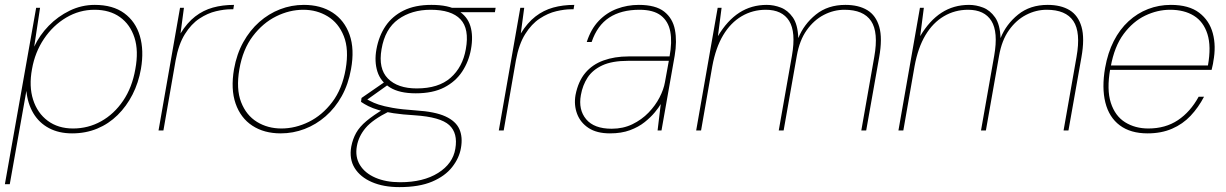

<svg xmlns="http://www.w3.org/2000/svg" viewBox="-32 -534 5020 786"><path d="M-12 220 116 -502H132L108 -343Q130 -390 167.5 -428.5Q205 -467 253.5 -490.5Q302 -514 356 -514Q430 -514 476.5 -480Q523 -446 540.5 -387Q558 -328 545 -252Q535 -195 510.5 -147Q486 -99 449.5 -63Q413 -27 366 -7.5Q319 12 263 12Q209 12 168.5 -9.5Q128 -31 104.5 -70.5Q81 -110 76 -162L8 220ZM267 -8Q329 -8 382 -37.5Q435 -67 472 -121.5Q509 -176 522 -251Q536 -326 518.5 -380Q501 -434 459 -464Q417 -494 355 -494Q293 -494 239 -462Q185 -430 148 -375Q111 -320 99 -251Q86 -181 103.5 -126Q121 -71 163.5 -39.5Q206 -8 267 -8Z M617 0 705 -502H721L707 -397Q734 -441 767 -466.5Q800 -492 839.5 -503Q879 -514 926 -514L923 -496H913Q886 -496 852 -488Q818 -480 784.5 -458Q751 -436 725 -394.5Q699 -353 687 -287L637 0Z M1117 12Q1049 12 1001 -19.5Q953 -51 932.5 -110Q912 -169 926 -251Q937 -313 964 -361.5Q991 -410 1029.5 -444Q1068 -478 1114.5 -496Q1161 -514 1212 -514Q1281 -514 1329.5 -482.5Q1378 -451 1399 -392Q1420 -333 1405 -251Q1394 -189 1367 -140.5Q1340 -92 1301 -58Q1262 -24 1215 -6Q1168 12 1117 12ZM1120 -8Q1177 -8 1232 -35Q1287 -62 1328 -116Q1369 -170 1383 -251Q1397 -332 1375.5 -386Q1354 -440 1309.5 -467Q1265 -494 1210 -494Q1153 -494 1098.5 -467Q1044 -440 1003 -386Q962 -332 948 -251Q934 -170 955 -116Q976 -62 1020 -35Q1064 -8 1120 -8Z M1603 232Q1538 232 1490.5 211.5Q1443 191 1420 154Q1397 117 1406 66Q1412 35 1426 10Q1440 -15 1468 -38.5Q1496 -62 1541 -89L1561 -78Q1493 -44 1464.5 -10Q1436 24 1429 64Q1421 108 1441.5 141.5Q1462 175 1505 193.5Q1548 212 1606 212Q1701 212 1761.5 174Q1822 136 1832 75Q1843 11 1807 -22Q1771 -55 1666 -62Q1615 -65 1579 -70.5Q1543 -76 1518 -83.5Q1493 -91 1476 -99.5Q1459 -108 1446 -117L1448 -133L1545 -200L1565 -193L1461 -119L1457 -133Q1470 -128 1483.5 -120.5Q1497 -113 1518 -106Q1539 -99 1575 -92.5Q1611 -86 1670 -82Q1749 -77 1791.5 -57.5Q1834 -38 1848.5 -5.5Q1863 27 1855 72Q1848 113 1819 150Q1790 187 1737 209.5Q1684 232 1603 232ZM1670 -152Q1603 -152 1564.5 -176Q1526 -200 1513 -241Q1500 -282 1509 -332Q1519 -387 1546.5 -427.5Q1574 -468 1620.5 -491Q1667 -514 1734 -514Q1804 -514 1842.5 -491Q1881 -468 1893.5 -427.5Q1906 -387 1896 -332Q1887 -282 1860 -241Q1833 -200 1786.5 -176Q1740 -152 1670 -152ZM1674 -172Q1763 -172 1812.5 -215.5Q1862 -259 1875 -333Q1890 -416 1853 -455Q1816 -494 1731 -494Q1653 -494 1598.5 -455Q1544 -416 1530 -333Q1516 -253 1556 -212.5Q1596 -172 1674 -172ZM1823 -484 1817 -502H1997L1994 -484Z M2010 0 2098 -502H2114L2100 -397Q2127 -441 2160 -466.5Q2193 -492 2232.5 -503Q2272 -514 2319 -514L2316 -496H2306Q2279 -496 2245 -488Q2211 -480 2177.5 -458Q2144 -436 2118 -394.5Q2092 -353 2080 -287L2030 0Z M2465 12Q2411 12 2377.5 -10Q2344 -32 2330.5 -68Q2317 -104 2324 -145Q2335 -201 2364 -235.5Q2393 -270 2438.5 -286.5Q2484 -303 2541 -303H2709Q2720 -362 2712 -404.5Q2704 -447 2673.5 -470.5Q2643 -494 2586 -494Q2511 -494 2462 -462Q2413 -430 2390 -362H2370Q2387 -415 2419 -448.5Q2451 -482 2493.5 -498Q2536 -514 2583 -514Q2652 -514 2687 -486.5Q2722 -459 2731 -412Q2740 -365 2730 -306L2676 0H2660L2673 -108Q2665 -94 2648.5 -74Q2632 -54 2607 -34Q2582 -14 2547 -1Q2512 12 2465 12ZM2472 -7Q2519 -7 2557 -25.5Q2595 -44 2623 -73Q2651 -102 2668 -135Q2685 -168 2690 -197L2706 -285H2539Q2474 -285 2434 -266.5Q2394 -248 2373.5 -216.5Q2353 -185 2346 -145Q2335 -85 2367.5 -46Q2400 -7 2472 -7Z M2818 0 2906 -502H2922L2907 -386Q2945 -450 2994.5 -482Q3044 -514 3107 -514Q3136 -514 3164.5 -503Q3193 -492 3213.5 -463Q3234 -434 3236 -378Q3259 -435 3308 -474.5Q3357 -514 3429 -514Q3483 -514 3518.5 -492.5Q3554 -471 3567.5 -424Q3581 -377 3567 -299L3514 0H3494L3547 -301Q3565 -402 3534 -448Q3503 -494 3425 -494Q3381 -494 3340.5 -473Q3300 -452 3270.5 -410.5Q3241 -369 3230 -306L3176 0H3156L3210 -306Q3227 -403 3198.5 -448.5Q3170 -494 3103 -494Q3049 -494 3004 -467.5Q2959 -441 2928.5 -390Q2898 -339 2884 -263L2838 0Z M3646 0 3734 -502H3750L3735 -386Q3773 -450 3822.5 -482Q3872 -514 3935 -514Q3964 -514 3992.5 -503Q4021 -492 4041.5 -463Q4062 -434 4064 -378Q4087 -435 4136 -474.5Q4185 -514 4257 -514Q4311 -514 4346.5 -492.5Q4382 -471 4395.5 -424Q4409 -377 4395 -299L4342 0H4322L4375 -301Q4393 -402 4362 -448Q4331 -494 4253 -494Q4209 -494 4168.5 -473Q4128 -452 4098.5 -410.5Q4069 -369 4058 -306L4004 0H3984L4038 -306Q4055 -403 4026.5 -448.5Q3998 -494 3931 -494Q3877 -494 3832 -467.5Q3787 -441 3756.5 -390Q3726 -339 3712 -263L3666 0Z M4666 12Q4596 12 4552 -21Q4508 -54 4493 -114.5Q4478 -175 4492 -256Q4503 -318 4527.5 -366Q4552 -414 4588 -447Q4624 -480 4668 -497Q4712 -514 4761 -514Q4835 -514 4877 -482Q4919 -450 4933 -397.5Q4947 -345 4935 -282Q4934 -273 4932 -265.5Q4930 -258 4928 -248H4502L4505 -266H4913Q4927 -344 4911 -394.5Q4895 -445 4855.5 -469.5Q4816 -494 4758 -494Q4706 -494 4656 -470Q4606 -446 4568 -395Q4530 -344 4515 -261L4513 -252Q4498 -167 4515.5 -113Q4533 -59 4574 -33.5Q4615 -8 4669 -8Q4739 -8 4790 -42Q4841 -76 4875 -138H4897Q4874 -94 4842 -60Q4810 -26 4766 -7Q4722 12 4666 12Z"/></svg>

Font: DM Sans 16pt Thin
Style: Italic
Weight: 250
Italic angle: -10°
Version: Version 4.004;gftools[0.9.30]